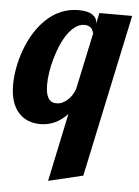

<svg xmlns="http://www.w3.org/2000/svg" viewBox="-67 -547 606 839"><g transform="rotate(5 236.5 -127.5)"><path d="M238.8 -48.8Q187.5 5.9 120.1 5.9Q63 5.9 27.8 -29.8Q-13.2 -71.8 -13.2 -154.8Q-13.2 -189.9 -6.1 -229Q1 -268.1 14.6 -306.2Q45.9 -392.1 100.1 -444.8Q162.6 -504.9 244.1 -504.9Q284.7 -504.9 304.9 -491Q325.2 -477.1 325.2 -454.1V-452.1L335 -500H479L327.1 213.9L175.8 250ZM228 -108.9Q252 -128.9 263.2 -162.1L315.9 -409.2Q312.5 -422.9 305.7 -430.7Q294.4 -442.9 274.9 -442.9Q254.9 -442.9 236.1 -429.7Q217.3 -416.5 200.7 -393.1Q171.4 -350.6 152.3 -282.2Q143.6 -252 139.2 -222.4Q134.8 -192.9 134.8 -168.9Q134.8 -119.1 153.3 -101.6Q159.7 -94.7 167.5 -92.8Q175.3 -90.8 185.1 -90.8Q206.1 -90.8 228 -108.9Z"/></g></svg>

Font: Pattaya
Style: Regular
Weight: 400
Designer: Pablo Impallari / Thai characters Designed by Thanarat Vachiruckul and Suppakit Chalermlarp
Foundry: Pablo Impallari
Version: Version 1.007;September 16, 2023;FontCreator 15.0.0.2934 64-